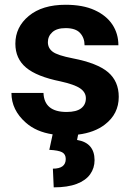

<svg xmlns="http://www.w3.org/2000/svg" viewBox="-20 -558 556 806"><path d="M205.5 228.5 202 150Q256 150 256 109.5Q256 89.5 240.8 81.2Q225.5 73 187 71L201 6Q132 -4.5 88.5 -43Q28 -96 28 -168H162.5Q165.5 -88 259.5 -88Q300.5 -88 320.5 -103.2Q340.5 -118.5 340.5 -145.5Q340.5 -170.5 316.5 -187Q292.5 -203.5 233.5 -216.5Q134.5 -236.5 89.5 -274.2Q44.5 -312 44.5 -374.5Q44.5 -444.5 101 -491.2Q157.5 -538 255.5 -538Q328 -538 377.2 -515.5Q426.5 -493 451.8 -454.8Q477 -416.5 477 -368H335Q335 -399 316.2 -419.5Q297.5 -440 255.5 -440Q218.5 -440 199.8 -423Q181 -406 181 -381Q181 -356 201.2 -340.8Q221.5 -325.5 286 -313Q389 -293 433.8 -254.8Q478.5 -216.5 478.5 -151.5Q478.5 -79.5 420 -35Q376.5 -1.5 308 7L303.5 29.5Q376.5 41.5 377 114Q377 147.5 358.5 173.5Q340 199.5 302 214Q264 228.5 205.5 228.5Z"/></svg>

Font: Roberto Sans
Style: Bold
Weight: 700
Designer: Google (font) & Cristiano Sobral (main changes)
Version: Version 1.000;October 12, 2021;FontCreator 14.0.0.2814 64-bi